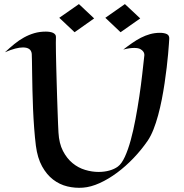

<svg xmlns="http://www.w3.org/2000/svg" viewBox="-20 -888 893 930"><path d="M799.8 -700.2Q799.3 -693.8 798.1 -674.1Q796.9 -654.3 794.2 -625.5Q791.5 -596.7 787.4 -560.5Q783.2 -524.4 777.3 -485.4Q771.5 -446.3 763.7 -406.2Q755.9 -366.2 745.8 -329.3Q735.8 -292.5 723.4 -261Q710.9 -229.5 695.8 -207Q665 -162.1 626.7 -122.1Q588.4 -82 546.9 -51.3Q505.4 -20.5 462.9 -1.2Q420.4 18.1 381.8 21Q343.8 23.9 306.2 14.9Q268.6 5.9 237.3 -18.1Q206.1 -42 183.8 -82.3Q161.6 -122.6 153.8 -182.1Q148.9 -221.7 145.5 -267.3Q142.1 -313 140.1 -359.4Q138.2 -405.8 137.2 -450Q136.2 -494.1 135.7 -530.5Q135.3 -566.9 134.8 -592.5Q134.3 -618.2 133.8 -627Q130.9 -658.2 90.8 -658.2Q75.2 -658.2 53.5 -652.6Q31.7 -647 3.9 -634.8Q27.3 -656.7 49.8 -675Q72.3 -693.4 96.2 -706.5Q120.1 -719.7 146 -727.3Q171.9 -734.9 202.1 -734.9Q212.4 -734.9 221.4 -733.4Q230.5 -731.9 237.1 -728.8Q243.7 -725.6 247.6 -720.5Q251.5 -715.3 251 -708Q250.5 -700.7 250.5 -680.4Q250.5 -660.2 251 -631.1Q251.5 -602.1 252.4 -566.7Q253.4 -531.2 254.4 -493.7Q255.4 -456.1 256.6 -418.5Q257.8 -380.9 259 -347.7Q260.3 -314.5 261.2 -288.1Q262.2 -261.7 263.2 -246.1Q266.1 -193.4 284.9 -157Q303.7 -120.6 331.3 -97.9Q358.9 -75.2 392.1 -65.2Q425.3 -55.2 457 -55.2Q485.8 -55.2 510 -62Q534.2 -68.8 550.8 -81.1Q569.3 -94.7 585 -128.9Q600.6 -163.1 613.3 -209.5Q626 -255.9 636.2 -310.5Q646.5 -365.2 654.8 -420.7Q663.1 -476.1 668.9 -527.8Q674.8 -579.6 679.2 -620.1Q679.7 -629.9 674.3 -637.7Q669.9 -644.5 659.9 -650.1Q649.9 -655.8 629.9 -655.8Q619.6 -655.8 606.7 -654.1Q593.8 -652.3 577.1 -647.9Q598.6 -664.6 619.9 -679.4Q641.1 -694.3 662.6 -705.3Q684.1 -716.3 707 -722.7Q730 -729 754.9 -729Q775.4 -729 788.1 -722.9Q800.8 -716.8 799.8 -700.2ZM659.2 -798.8 564 -731.9 490.2 -801.8 585 -868.2ZM436 -798.8 341.3 -731.9 267.1 -801.8 362.3 -868.2Z"/></svg>

Font: Eagle Lake
Style: Regular
Weight: 400
Designer: Astigmatic (AOETI)
Foundry: Astigmatic (AOETI)
Version: Version 1.000